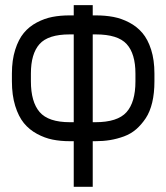

<svg xmlns="http://www.w3.org/2000/svg" viewBox="-20 -532 640 740"><path d="M264.2 -61V-399.4H248.5Q165.5 -399.4 132.3 -362.1Q99.1 -324.7 99.1 -248.5V-218.8Q99.1 -139.2 132.8 -100.1Q166.5 -61 249.5 -61ZM337.4 -61H347.2Q433.1 -61 467.5 -99.6Q502 -138.2 502 -218.3V-248.5Q502 -325.2 468 -362.3Q434.1 -399.4 349.1 -399.4H337.4ZM337.4 188H264.2V12.2H249.5Q213.4 12.2 182.9 6.1Q152.3 0 122.6 -16.1Q92.8 -32.2 72 -57.6Q51.3 -83 38.6 -124Q25.9 -165 25.9 -218.8V-248.5Q25.9 -300.3 38.6 -340.3Q51.3 -380.4 71.8 -405Q92.3 -429.7 121.8 -445.3Q151.4 -460.9 181.9 -466.8Q212.4 -472.7 248.5 -472.7H264.2V-512.2H337.4V-472.7H349.1Q385.7 -472.7 417 -466.8Q448.2 -460.9 478 -445.3Q507.8 -429.7 528.8 -405Q549.8 -380.4 562.5 -340.6Q575.2 -300.8 575.2 -248.5V-218.3Q575.2 -173.3 566.7 -137.2Q558.1 -101.1 541.7 -76.4Q525.4 -51.8 504.9 -33.9Q484.4 -16.1 457.8 -6.3Q431.2 3.4 404.5 7.8Q377.9 12.2 347.2 12.2H337.4Z"/></svg>

Font: Anka/Coder
Style: Regular
Weight: 400
Monospace: yes
Version: Version 001.100